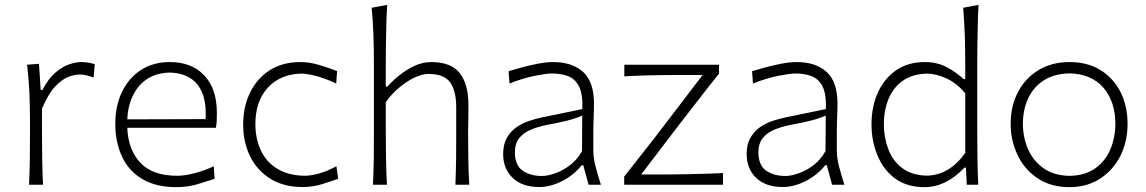

<svg xmlns="http://www.w3.org/2000/svg" viewBox="-20 -763 4734 793"><path d="M100 0H157.6C155.7 -37.1 154.8 -72.9 154.3 -107.1C153.8 -141.4 153.3 -178.6 153.3 -219V-314.8C171.9 -357.1 190.5 -388.1 210 -408.1C229.5 -427.6 247.6 -440.5 265.2 -446.7C282.4 -452.4 297.1 -455.2 309 -455.2C317.6 -455.2 327.1 -454.3 337.1 -451.9C347.1 -449.5 357.1 -446.2 366.7 -442.9L371.4 -498.1C362.9 -500.5 353.8 -502.9 344.8 -504.3C335.7 -505.7 325.7 -506.7 315.7 -506.7C301.4 -506.7 285.2 -503.8 266.7 -497.6C248.1 -491.4 229 -480.5 209.5 -463.8C190 -447.1 171.9 -423.3 154.8 -391.4H148.1L141 -499.5L91.9 -495.7C96.2 -458.1 99.5 -420.5 101.4 -381.9C102.9 -343.3 103.8 -306.2 103.8 -270.5V-220.5C103.8 -179.5 103.8 -141.9 103.3 -107.6C102.9 -72.9 101.4 -37.1 100 0Z M708.6 10C739.5 10 768.6 5.7 796.2 -2.4C823.3 -10.5 846.7 -18.1 866.2 -24.3L862.9 -76.2C836.2 -63.8 809.5 -54.3 783.3 -47.6C757.1 -40.5 733.3 -37.1 711.9 -37.1C643.8 -37.1 593.3 -54.8 560 -90.5C526.2 -126.2 508.1 -174.3 505.7 -235.2H871.9C873.3 -244.8 874.8 -254.3 875.2 -264.3C875.7 -274.3 875.7 -284.8 875.7 -296.7C875.7 -363.8 858.1 -415.2 823.3 -451.9C788.6 -488.6 741 -506.7 680.5 -506.7C635.2 -506.7 595.7 -495.7 561.9 -473.8C528.1 -451.9 502.4 -421.9 483.8 -383.3C465.2 -344.8 456.2 -301 456.2 -251.4C456.2 -201 465.2 -156.2 483.8 -116.7C501.9 -77.1 529.5 -46.2 567.1 -23.8C604.8 -1.4 651.9 10 708.6 10ZM829 -271 505.7 -270C508.1 -326.7 524.8 -372.9 555.2 -408.6C585.7 -443.8 627.6 -461.9 681.4 -463.3C732.9 -461.9 771.4 -444.8 796.7 -412.4C821.9 -379.5 832.9 -332.4 829 -271Z M1230 9.5C1259 9.5 1286.2 5.2 1311.9 -2.9C1337.1 -11 1359 -18.1 1376.7 -24.8L1369.5 -76.2C1320.5 -50 1275.7 -37.1 1236.2 -37.1C1191 -38.1 1153.8 -48.1 1124.3 -66.7C1094.3 -85.2 1071.9 -110.5 1057.1 -142.4C1042.4 -174.3 1034.8 -210 1034.8 -249.5C1034.8 -313.8 1051.9 -364.3 1086.7 -401.4C1121 -438.6 1167.1 -457.6 1224.8 -459C1237.6 -459 1256.7 -456.2 1282.4 -450C1307.6 -443.8 1336.7 -432.9 1368.6 -418.1L1372.4 -469.5C1352.9 -477.1 1329.5 -485.2 1301.4 -493.8C1273.3 -502.4 1246.2 -506.7 1221 -506.7C1171.4 -506.7 1129 -495.2 1093.8 -472.9C1058.6 -450 1031.4 -419 1012.9 -380.5C993.8 -341.4 984.3 -297.6 984.3 -248.6C984.3 -200.5 993.8 -156.7 1012.9 -117.6C1031.9 -78.6 1060 -47.6 1096.7 -24.8C1133.3 -1.9 1177.6 9.5 1230 9.5Z M1520.5 0H1578.1C1576.2 -37.1 1574.8 -72.9 1574.3 -107.1C1573.8 -141.4 1573.3 -178.6 1573.3 -219V-341C1589 -363.3 1607.1 -382.9 1628.1 -400.5C1648.6 -418.1 1670 -431.9 1691.4 -442.4C1712.9 -452.4 1732.4 -457.6 1750 -457.6C1793.3 -457.6 1822.9 -445.7 1839.5 -422.4C1856.2 -399 1864.3 -364.3 1864.3 -318.1V-219C1864.3 -178.6 1864.3 -141.4 1863.8 -107.1C1863.3 -72.9 1862.4 -37.1 1861 0H1918.1C1915.7 -37.1 1914.8 -72.9 1914.3 -107.6C1913.8 -141.9 1913.3 -179.5 1913.3 -220.5C1913.3 -234.3 1913.8 -250.5 1914.3 -269C1914.8 -287.6 1914.8 -307.1 1914.8 -328.6C1914.8 -386.2 1902.9 -430 1879 -461C1855.2 -491.4 1815.7 -506.7 1761 -506.7C1737.6 -506.7 1714.3 -501.4 1691 -490.5C1667.6 -479.5 1646.7 -466.2 1627.6 -450.5C1608.1 -434.8 1592.4 -419.5 1580.5 -405.7H1573.3V-495.2C1573.3 -538.6 1573.8 -580.5 1574.8 -621C1575.2 -661.4 1576.7 -701.9 1579 -742.9L1515.2 -731C1518.6 -694.3 1521 -656.7 1522.4 -617.6C1523.8 -578.6 1524.3 -537.6 1524.3 -495.2V-220.5C1524.3 -179.5 1524.3 -141.9 1523.8 -107.6C1523.3 -72.9 1521.9 -37.1 1520.5 0Z M2207.6 9.5C2237.6 9.5 2269 1.4 2301.9 -15.2C2334.3 -31.9 2361 -53.3 2382.4 -80.5H2389L2411 0H2461.9C2452.9 -27.1 2445.7 -52.9 2439.5 -76.2C2433.3 -99.5 2430.5 -121.9 2430.5 -142.4V-211.4C2430.5 -233.8 2431 -256.7 2431.9 -279C2432.9 -301.4 2433.3 -320 2433.3 -334.8C2433.3 -395.2 2418.1 -439 2388.1 -466.2C2357.6 -493.3 2316.7 -506.7 2265.2 -506.7C2245.7 -506.7 2224.8 -504.3 2201.9 -500C2179 -495.7 2157.1 -490.5 2135.7 -484.8C2114.3 -478.6 2095.7 -473.3 2080.5 -469L2084.3 -418.1C2121.4 -432.9 2156.2 -443.3 2189 -450C2221.4 -456.2 2244.8 -459.5 2259 -459.5C2283.3 -459.5 2305.2 -456.2 2324.8 -449C2344.3 -441.9 2360 -428.1 2371 -407.1C2381.9 -386.2 2386.7 -354.8 2385.2 -312.4L2216.2 -277.6C2199.5 -274.3 2181.9 -269 2163.3 -262.9C2144.8 -256.7 2127.6 -247.6 2111.9 -236.7C2096.2 -225.7 2083.3 -211 2073.3 -193.3C2063.3 -175.7 2058.1 -153.3 2058.1 -127.1C2058.1 -86.7 2071 -53.8 2097.1 -28.6C2123.3 -3.3 2160 9.5 2207.6 9.5ZM2218.1 -36.2C2185.7 -36.2 2159 -43.8 2138.1 -58.6C2117.1 -73.3 2106.7 -98.6 2106.7 -134.3C2106.7 -158.6 2112.9 -178.1 2124.8 -192.9C2136.7 -207.6 2152.4 -219 2171.9 -227.1C2191.4 -235.2 2212.4 -241.9 2235.2 -246.2C2270 -252.9 2297.1 -258.6 2316.7 -263.3C2336.2 -268.1 2351 -272.4 2361 -276.2C2371 -279.5 2378.6 -282.9 2384.8 -285.7L2383.8 -139C2371 -115.7 2354.8 -96.7 2335.2 -81.4C2315.2 -66.2 2294.8 -54.8 2273.8 -47.6C2252.9 -40 2234.3 -36.2 2218.1 -36.2Z M2558.1 0H2966.2V-48.1C2942.4 -47.1 2916.7 -46.2 2889 -45.2C2861 -44.3 2834.3 -43.8 2808.1 -43.3C2781.9 -42.9 2759 -42.4 2739.5 -42.4H2628.1L2789.5 -253.8C2807.1 -276.2 2825.2 -300 2844.8 -325.2C2864.3 -350.5 2882.9 -374.8 2901.4 -398.1C2920 -421.4 2935.7 -441.4 2949.5 -458.6V-495.7H2558.6V-447.6C2584.8 -449 2611.9 -450.5 2641 -451.4C2669.5 -451.9 2697.1 -452.4 2723.8 -452.9C2750 -453.3 2772.9 -453.3 2791.9 -453.3H2881.9L2727.6 -251C2702.9 -218.1 2676.2 -183.8 2647.1 -147.1C2618.1 -110.5 2588.1 -72.4 2558.1 -33.8Z M3213.3 9.5C3243.3 9.5 3274.8 1.4 3307.6 -15.2C3340 -31.9 3366.7 -53.3 3388.1 -80.5H3394.8L3416.7 0H3467.6C3458.6 -27.1 3451.4 -52.9 3445.2 -76.2C3439 -99.5 3436.2 -121.9 3436.2 -142.4V-211.4C3436.2 -233.8 3436.7 -256.7 3437.6 -279C3438.6 -301.4 3439 -320 3439 -334.8C3439 -395.2 3423.8 -439 3393.8 -466.2C3363.3 -493.3 3322.4 -506.7 3271 -506.7C3251.4 -506.7 3230.5 -504.3 3207.6 -500C3184.8 -495.7 3162.9 -490.5 3141.4 -484.8C3120 -478.6 3101.4 -473.3 3086.2 -469L3090 -418.1C3127.1 -432.9 3161.9 -443.3 3194.8 -450C3227.1 -456.2 3250.5 -459.5 3264.8 -459.5C3289 -459.5 3311 -456.2 3330.5 -449C3350 -441.9 3365.7 -428.1 3376.7 -407.1C3387.6 -386.2 3392.4 -354.8 3391 -312.4L3221.9 -277.6C3205.2 -274.3 3187.6 -269 3169 -262.9C3150.5 -256.7 3133.3 -247.6 3117.6 -236.7C3101.9 -225.7 3089 -211 3079 -193.3C3069 -175.7 3063.8 -153.3 3063.8 -127.1C3063.8 -86.7 3076.7 -53.8 3102.9 -28.6C3129 -3.3 3165.7 9.5 3213.3 9.5ZM3223.8 -36.2C3191.4 -36.2 3164.8 -43.8 3143.8 -58.6C3122.9 -73.3 3112.4 -98.6 3112.4 -134.3C3112.4 -158.6 3118.6 -178.1 3130.5 -192.9C3142.4 -207.6 3158.1 -219 3177.6 -227.1C3197.1 -235.2 3218.1 -241.9 3241 -246.2C3275.7 -252.9 3302.9 -258.6 3322.4 -263.3C3341.9 -268.1 3356.7 -272.4 3366.7 -276.2C3376.7 -279.5 3384.3 -282.9 3390.5 -285.7L3389.5 -139C3376.7 -115.7 3360.5 -96.7 3341 -81.4C3321 -66.2 3300.5 -54.8 3279.5 -47.6C3258.6 -40 3240 -36.2 3223.8 -36.2Z M3798.1 10C3857.1 10 3912.4 -16.7 3963.3 -70.5H3969.5L3972.9 0H4020.5C4018.6 -37.1 4017.6 -72.9 4017.1 -107.6C4016.7 -141.9 4016.2 -179.5 4016.2 -220.5V-495.2C4016.2 -538.6 4016.7 -580.5 4017.6 -621C4018.1 -661.4 4019.5 -701.9 4021.4 -742.9L3958.1 -731C3961.4 -694.3 3963.3 -656.7 3964.8 -617.6C3966.2 -578.6 3966.7 -537.6 3966.7 -495.2V-436.2H3960C3941.4 -453.8 3919 -470 3891.9 -484.8C3864.8 -499.5 3833.8 -506.7 3800 -506.7C3753.8 -506.7 3714.8 -495.7 3681.9 -473.3C3649 -451 3623.8 -420 3606.2 -381.4C3588.6 -342.9 3579.5 -298.6 3579.5 -249.5C3579.5 -203.3 3587.6 -160.5 3604.3 -121C3620.5 -81.4 3644.8 -49.5 3677.1 -25.7C3709.5 -1.9 3750 10 3798.1 10ZM3807.1 -37.6C3765.7 -38.6 3732.4 -49 3706.2 -69C3680 -88.6 3661 -114.8 3649 -146.7C3636.7 -178.6 3630.5 -212.9 3630.5 -249.5C3630.5 -288.1 3637.1 -323.3 3650 -354.8C3662.9 -385.7 3682.4 -411 3709 -429.5C3735.2 -448.1 3768.6 -458.1 3809 -459C3835.2 -458.6 3862.4 -451.9 3890.5 -438.6C3918.6 -425.2 3944.3 -404.8 3966.7 -377.6V-131.4C3922.4 -69.5 3869 -38.1 3807.1 -37.6Z M4397.6 10C4445.7 10 4488.1 -1.9 4523.8 -25.2C4559.5 -48.6 4587.6 -80 4607.6 -119.5C4627.1 -159 4637.1 -202.9 4637.1 -251.4C4637.1 -299.5 4627.6 -343.3 4608.6 -381.9C4589 -420.5 4561.4 -451 4525.7 -473.3C4490 -495.7 4447.1 -506.7 4397.1 -506.7C4349 -506.7 4306.7 -495.7 4270 -473.8C4233.3 -451.9 4205.2 -421.9 4184.8 -383.3C4164.3 -344.8 4154.3 -301 4154.3 -251.4C4154.3 -205.2 4163.8 -162.4 4182.9 -122.9C4201.4 -82.9 4229 -51 4265.7 -26.7C4301.9 -2.4 4345.7 10 4397.6 10ZM4397.6 -36.7C4353.8 -37.6 4317.6 -48.1 4289.5 -68.6C4261 -89 4239.5 -115.2 4225.7 -147.6C4211.9 -180 4204.8 -214.8 4204.8 -251.4C4204.8 -290 4211.9 -325.2 4226.2 -356.2C4240.5 -387.1 4261.9 -412.4 4291 -431C4319.5 -449.5 4355.2 -459 4397.6 -460C4457.6 -458.6 4504.3 -438.6 4537.1 -401C4570 -362.9 4586.7 -312.9 4586.7 -251.4C4586.7 -214.8 4580 -180 4566.7 -147.6C4553.3 -115.2 4532.9 -89 4504.8 -68.6C4476.7 -48.1 4441 -37.6 4397.6 -36.7Z"/></svg>

Font: Pinar Light
Style: Regular
Weight: 300
Designer: Amin Abedi
Version: Version 2.00;September 9, 2021;FontCreator 13.0.0.2683 64-bi